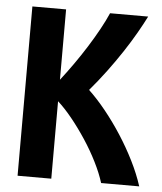

<svg xmlns="http://www.w3.org/2000/svg" viewBox="-51 -738 662 783"><g transform="rotate(5 280.0 -346.5)"><path d="M50 0V-693H188V-405Q213 -437 239.5 -474.5Q266 -512 290.5 -551Q315 -590 335 -626.5Q355 -663 368 -693H524Q509 -663 487 -624.5Q465 -586 437 -543.5Q409 -501 377 -458Q345 -415 310 -374Q345 -341 380.5 -297Q416 -253 448 -203.5Q480 -154 506 -102Q532 -50 548 0H392Q380 -39 357.5 -84Q335 -129 306 -173Q277 -217 246.5 -254.5Q216 -292 188 -317V0Z"/></g></svg>

Font: Ubuntu Sans Mono
Style: Regular
Weight: 400
Monospace: yes
Designer: Dalton Maag Ltd
Foundry: Dalton Maag Ltd
Version: Version 1.006